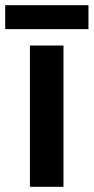

<svg xmlns="http://www.w3.org/2000/svg" viewBox="-35 -718 360 738"><path d="M209 0H80V-543H209ZM305 -698V-606H-15V-698Z"/></svg>

Font: Noto Sans Kawi SemiBold
Style: Regular
Weight: 600
Designer: Fadhl Haqq
Version: Version 1.000